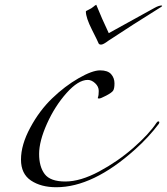

<svg xmlns="http://www.w3.org/2000/svg" viewBox="-20 -763 700 805"><path d="M636 -248Q640 -254 644 -254Q648 -254 648 -251Q648 -248 646 -244Q603 -187 546 -136Q370 22 216 22Q152 22 110 -6Q68 -34 68 -94Q68 -156 107 -228Q145 -299 198.5 -350.5Q252 -402 309.5 -435Q367 -468 399.5 -468Q432 -468 446 -452Q460 -436 460 -413.5Q460 -391 454 -382.5Q448 -374 425 -362Q402 -350 396 -350Q390 -350 390 -352Q390 -354 391 -356Q394 -364 394 -382Q394 -400 379 -414Q364 -428 348 -428Q308 -428 259 -373Q210 -318 177 -244.5Q144 -171 144 -117.5Q144 -64 167.5 -33Q191 -2 254 -2Q317 -2 395.5 -44Q474 -86 539.5 -143.5Q605 -201 636 -248ZM434 -592Q413 -576 404 -576Q395 -576 393 -582Q391 -588 365.5 -638.5Q340 -689 340 -715Q340 -717 352 -722.5Q364 -728 372 -735Q380 -742 382 -742L384 -743V-742Q407 -685 436 -624L628 -730Q646 -740 658 -740L660 -738Q660 -736 640 -724Q540 -662 434 -592Z"/></svg>

Font: Miama
Style: Regular
Weight: 400
Italic angle: 16.5°
Designer: Linus Romer
Foundry: Linus Romer
Version: 0.32